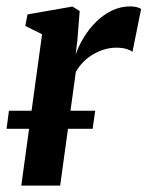

<svg xmlns="http://www.w3.org/2000/svg" viewBox="-22 -580 460 600"><path d="M44.5 0 109.5 -473 57 -499 64 -535 204.5 -559.5 227 -545.5 220 -456 214.5 -409.5Q223.5 -436 239.5 -462.5Q255.5 -489 277.5 -511Q299.5 -533 326.8 -546.5Q354 -560 385.5 -560Q396.5 -560 405.8 -557.5Q415 -555 419 -552L392 -418Q388 -422 374.8 -426.5Q361.5 -431 341 -431Q323 -431 305 -425.8Q287 -420.5 270 -410.8Q253 -401 239 -387Q225 -373 215 -355.5L166 0ZM275.5 -234 267.5 -177.5H-1.5L6 -234Z"/></svg>

Font: Merriweather 36pt SemiBold
Style: Italic
Weight: 600
Italic angle: -7.8°
Version: Version 2.101